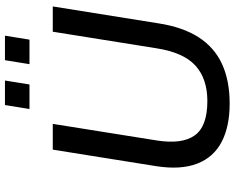

<svg xmlns="http://www.w3.org/2000/svg" viewBox="-106 -832 947 775"><g transform="rotate(-90 367.5 -444.5)"><path d="M337 9Q244 9 182 -23.5Q120 -56 94.5 -122Q69 -188 84 -286L151 -705H255L188 -285Q172 -183 208.5 -132Q245 -81 347 -81Q437 -81 490 -129Q543 -177 560 -286L627 -705H729L661 -280Q646 -181 605 -117Q564 -53 497 -22Q430 9 337 9ZM496 -799 512 -898H611L595 -799ZM315 -799 331 -898H430L414 -799Z"/></g></svg>

Font: Mulish ExtraLight SemiBold
Style: Italic
Weight: 600
Italic angle: -9°
Version: Version 3.603